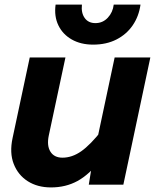

<svg xmlns="http://www.w3.org/2000/svg" viewBox="-20 -807 690 839"><path d="M266 -556 193 -214Q184 -170 200.5 -144Q217 -118 253 -118Q295 -118 335 -146Q375 -174 427 -240L421 -109Q370 -44 318.5 -16Q267 12 203 12Q144 12 101.5 -15Q59 -42 40 -90.5Q21 -139 35 -204L110 -556ZM637 -556 519 0H368L384 -100L481 -556ZM387 -612Q333 -612 293.5 -634.5Q254 -657 235 -696.5Q216 -736 223 -787H338Q334 -751 350 -728.5Q366 -706 397 -706Q429 -706 451 -729.5Q473 -753 477 -787H594Q587 -736 560 -696.5Q533 -657 489 -634.5Q445 -612 387 -612Z"/></svg>

Font: Azeret Mono Thin
Style: Bold Italic
Weight: 700
Italic angle: -12°
Version: Version 1.002